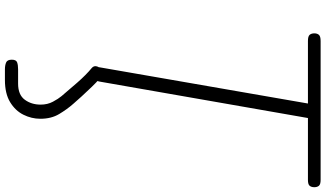

<svg xmlns="http://www.w3.org/2000/svg" viewBox="-291 -677 1322 780"><g transform="rotate(90 370.0 -287.0)"><path d="M280 0Q262.5 0 256.8 -8Q251 -16 253.5 -31L400.5 -877H146.5Q127.5 -877 121.5 -884Q115.5 -891 115.5 -903Q115.5 -914.5 121.5 -921.5Q127.5 -928.5 146.5 -928.5H711Q729 -928.5 734.8 -921.5Q740.5 -914.5 740.5 -903Q740.5 -891 734.8 -884Q729 -877 711 -877H459.5L311.5 -31Q310 -20 304.5 -10Q299 0 280 0ZM261.5 354Q245.5 354 234 349.2Q222.5 344.5 222.5 326Q222.5 308.5 233.2 304.5Q244 300.5 261.5 300.5H319.5Q365 300.5 385 273.5Q405 246.5 405 209Q405 181 393.2 159Q381.5 137 370.5 124Q347 96 315.5 60Q284 24 256 1Q248 -6 249 -15.5Q250 -25 257.2 -32.5Q264.5 -40 274 -40Q281 -40 285.2 -39Q289.5 -38 300.5 -29.5Q313.5 -19 333.2 1.5Q353 22 372 42.8Q391 63.5 402 76.5Q424 101.5 443.2 133.5Q462.5 165.5 462.5 210Q462.5 246 446 279Q429.5 312 394.8 333Q360 354 305 354Z"/></g></svg>

Font: Edu VIC WA NT Hand Pre
Style: Regular
Weight: 400
Designer: Tina and Corey Anderson, Eben Sorkin, Mirko Velimirovic
Foundry: Google for Education
Version: Version 1.000